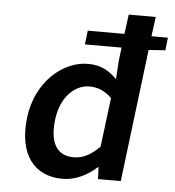

<svg xmlns="http://www.w3.org/2000/svg" viewBox="-52 -754 740 814"><g transform="rotate(5 318.5 -347.0)"><path d="M393 -138C355 -100 321 -83 283 -83C212 -83 179 -135 191 -236C203 -332 261 -388 324 -388C357 -388 389 -377 419 -347ZM637 -623H567L578 -706H463L452 -623H296L289 -564H445L438 -508L433 -429C399 -462 366 -483 310 -483C203 -483 91 -388 72 -235C53 -78 121 12 244 12C298 12 349 -14 389 -50H392L394 0H491L560 -564L631 -569Z"/></g></svg>

Font: Falling Sky
Style: Obl
Weight: 400
Designer: Paul D. Hunt
Foundry: Adobe Systems Incorporated
Version: Version 1.02